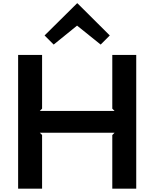

<svg xmlns="http://www.w3.org/2000/svg" viewBox="-20 -1143 935 1163"><path d="M805.2 -810.1V0H660.2V-325.2L673.8 -338.9H221.2L234.9 -325.2V0H89.8V-810.1H234.9V-484.9L221.2 -471.2H673.8L660.2 -484.9V-810.1ZM449.2 -1123 645 -928.2 589.8 -873 446.8 -987.8 305.2 -873 250 -928.2 446.8 -1123Z"/></svg>

Font: Sinkin Sans 600 SemiBold
Style: Regular
Weight: 600
Designer: Keith Bates
Foundry: K-Type
Version: Sinkin Sans (version 1.0)  by Keith Bates   •   © 2014   www